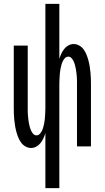

<svg xmlns="http://www.w3.org/2000/svg" viewBox="-20 -755 540 990"><path d="M214 215V-69Q210 -55 204 -42Q198 -29 189 -17.5Q180 -6 167 1Q154 8 140 8Q125 8 111 0Q97 -8 88 -21Q79 -34 73.5 -48Q68 -62 64 -77Q60 -92 57.5 -107.5Q55 -123 53.5 -138.5Q52 -154 51.5 -169.5Q51 -185 51 -200V-520H123V-200Q123 -190 123 -180Q123 -170 124 -160Q125 -150 126 -140Q127 -130 129 -120Q131 -110 133.5 -100.5Q136 -91 140 -82Q144 -73 151 -65Q158 -57 168 -57Q178 -57 185.5 -65Q193 -73 197 -82Q201 -91 203.5 -100.5Q206 -110 208 -120Q210 -130 211 -140Q212 -150 212.5 -160Q213 -170 213.5 -180Q214 -190 214 -200V-735H286V-451Q290 -465 296 -478Q302 -491 311 -502.5Q320 -514 333 -521Q346 -528 360 -528Q375 -528 389 -520Q403 -512 412 -499Q421 -486 426.5 -472Q432 -458 436 -443Q440 -428 442.5 -412.5Q445 -397 446.5 -381.5Q448 -366 448.5 -350.5Q449 -335 449 -320V0H377V-320Q377 -330 377 -340Q377 -350 376 -360Q375 -370 374 -380Q373 -390 371 -400Q369 -410 366.5 -419.5Q364 -429 360 -438Q356 -447 349 -455Q342 -463 332 -463Q322 -463 314.5 -455Q307 -447 303 -438Q299 -429 296.5 -419.5Q294 -410 292 -400Q290 -390 289 -380Q288 -370 287.5 -360Q287 -350 286.5 -340Q286 -330 286 -320V215Z"/></svg>

Font: Iosevka Term Curly
Style: Regular
Weight: 400
Designer: Belleve Invis
Foundry: Belleve Invis
Version: Version 32.3.0